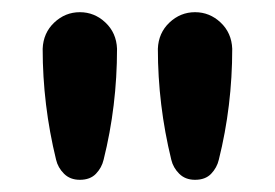

<svg xmlns="http://www.w3.org/2000/svg" viewBox="-20 -777 451 315"><path d="M50 -697Q51 -723 69 -740Q87 -757 111 -757Q135 -757 153 -740Q171 -723 172 -697Q172 -603 150 -515Q147 -502 137.5 -492Q128 -482 111 -482Q95 -482 85 -492Q75 -502 72 -515Q61 -560 55.5 -605.5Q50 -651 50 -697ZM239 -697Q240 -723 258 -740Q276 -757 300 -757Q324 -757 342 -740Q360 -723 361 -697Q361 -603 339 -515Q336 -502 326.5 -492Q317 -482 300 -482Q284 -482 274 -492Q264 -502 261 -515Q250 -560 244.5 -605.5Q239 -651 239 -697Z"/></svg>

Font: Varela Round Precious
Style: Medium
Weight: 500
Designer: Joe Prince
Foundry: Joe Prince
Version: Version 1.000